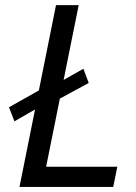

<svg xmlns="http://www.w3.org/2000/svg" viewBox="-20 -740 540 760"><path d="M37.1 -259.8 15.6 -315.4 144 -387.7 213.9 -413.6 310.1 -467.8 331.1 -411.6 198.7 -339.8 128.9 -312.5ZM57.1 0 201.7 -719.7H291.5L162.6 -80.1H444.3L428.2 0Z"/></svg>

Font: Reddit Sans
Style: Italic
Weight: 400
Italic angle: -11.25°
Designer: Stephen Hutchings
Version: Version 1.013